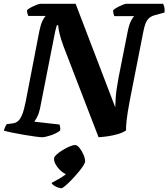

<svg xmlns="http://www.w3.org/2000/svg" viewBox="-31 -724 889 1013"><path d="M191 0Q181 0 155 -3.5Q129 -7 96.5 -12.5Q64 -18 34.5 -24Q5 -30 -11 -35Q-8 -45 -3.5 -55Q1 -65 5 -69L36 -73Q52 -75 64 -85Q76 -95 86 -119.5Q96 -144 105 -190L177 -562Q184 -596 194 -616Q204 -636 211 -640H118Q116 -645 113.5 -653.5Q111 -662 112 -671Q119 -678 133.5 -685.5Q148 -693 162.5 -698.5Q177 -704 182 -704H368L577 -158Q578 -186 579.5 -209Q581 -232 585 -257.5Q589 -283 595 -317L643 -559Q650 -594 660.5 -614.5Q671 -635 678 -639H572Q570 -644 568 -651.5Q566 -659 566 -670Q573 -677 587.5 -685Q602 -693 616 -698.5Q630 -704 635 -704H830Q832 -699 835.5 -687.5Q839 -676 837 -658L794 -646Q771 -641 758 -630.5Q745 -620 737.5 -602Q730 -584 724 -551L654 -195Q641 -127 637 -88.5Q633 -50 634 -36Q617 -24 591 -16.5Q565 -9 537.5 -5Q510 -1 489 0L304 -480Q289 -521 282.5 -549.5Q276 -578 276 -591H269Q268 -587 265.5 -579Q263 -571 260 -557.5Q257 -544 253 -522L180 -151Q174 -124 165 -107Q156 -90 150 -82L283 -67Q285 -62 286.5 -53.5Q288 -45 286 -35Q267 -20 237 -10Q207 0 191 0ZM294 269Q280 269 262 259.5Q244 250 241 241Q258 232 276 222Q294 212 310 200.5Q326 189 335 177L327 197Q315 197 297.5 183.5Q280 170 267 150.5Q254 131 254 114Q254 104 267.5 91.5Q281 79 300 67.5Q319 56 337 48.5Q355 41 365 41Q376 41 388.5 56.5Q401 72 409.5 92Q418 112 418 127Q418 136 407 152.5Q396 169 378.5 189.5Q361 210 343.5 228Q326 246 312 257.5Q298 269 294 269Z"/></svg>

Font: Texturina Medium 12pt ExtraBold
Style: Italic
Weight: 800
Italic angle: -11°
Version: Version 1.002